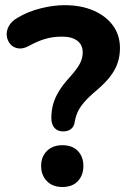

<svg xmlns="http://www.w3.org/2000/svg" viewBox="-20 -736 506 761"><path d="M229.5 -215.2Q207.8 -215.2 195.6 -229.5Q183.5 -243.8 183.5 -267.8Q183.5 -297 190.6 -322.9Q197.8 -348.8 213.8 -375Q229.8 -401.2 256 -429.5Q275 -450.8 286.4 -467.1Q297.8 -483.5 302.8 -498.4Q307.8 -513.2 307.8 -529Q307.8 -558 286.5 -574.4Q265.2 -590.8 225.8 -590.8Q189 -590.8 158.2 -581.5Q127.5 -572.2 97 -555.2Q72 -541.2 52.4 -544.2Q32.8 -547.2 20.9 -561Q9 -574.8 6.8 -593.9Q4.5 -613 14.9 -632.4Q25.2 -651.8 50.2 -666Q91.2 -690.5 141.6 -703Q192 -715.5 236 -715.5Q301.5 -715.5 350.9 -694Q400.2 -672.5 427.9 -634.5Q455.5 -596.5 455.5 -545.5Q455.5 -514.8 446.5 -487.5Q437.5 -460.2 417.4 -433.6Q397.2 -407 362 -377.2Q331 -351.2 313.1 -330.2Q295.2 -309.2 287.1 -290.2Q279 -271.2 275.5 -249.5Q273.2 -234.5 261.8 -224.9Q250.2 -215.2 229.5 -215.2ZM227.2 5.2Q188.8 5.2 165.9 -18.1Q143 -41.5 143 -78.5Q143 -114.8 165.9 -137.6Q188.8 -160.5 227.2 -160.5Q266.8 -160.5 288.6 -137.6Q310.5 -114.8 310.5 -78.5Q310.5 -41.5 288.6 -18.1Q266.8 5.2 227.2 5.2Z"/></svg>

Font: Nunito ExtraLight
Style: Regular
Weight: 200
Designer: Vernon Adams
Foundry: Vernon Adams
Version: Version 3.602;April 4, 2023;FontCreator 14.0.0.2856 64-bit